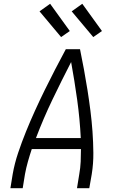

<svg xmlns="http://www.w3.org/2000/svg" viewBox="-20 -995 640 1015"><path d="M35 0 47 -74Q57 -131 76 -187.5Q95 -244 117.5 -299.5Q140 -355 165 -410Q190 -465 216.5 -519Q243 -573 271 -627Q299 -681 328 -735H403Q414 -681 424 -627Q434 -573 442.5 -519Q451 -465 458 -410Q465 -355 469 -299Q473 -243 473.5 -186.5Q474 -130 465 -74L452 0H387L399 -74Q405 -107 406.5 -140.5Q408 -174 408 -207H148Q137 -174 127.5 -140.5Q118 -107 112 -74L100 0ZM170 -265H407Q402 -367 388 -467.5Q374 -568 356 -667Q305 -568 257 -468Q209 -368 170 -265ZM473 -799 359 -935 415 -975 519 -831ZM303 -799 189 -935 245 -975 349 -831Z"/></svg>

Font: Iosevka Curly LtExObl
Style: Regular
Weight: 300
Width: 7
Italic angle: -9°
Monospace: yes
Designer: Belleve Invis
Foundry: Belleve Invis
Version: Version 11.1.0; ttfautohint (v1.8.3)